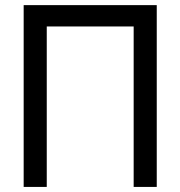

<svg xmlns="http://www.w3.org/2000/svg" viewBox="-20 -736 710 756"><path d="M73.2 0V-715.8H597.2V0H506.3V-631.8H164.1V0Z"/></svg>

Font: Arian AMU
Style: Regular
Weight: 400
Designer: Ruben Hakobyan (Tarumian)
Foundry: Ruben Hakobyan (Tarumian)
Version: Version 4.003